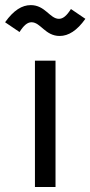

<svg xmlns="http://www.w3.org/2000/svg" viewBox="-74 -746 360 766"><path d="M65.4 0H147.5V-503.9H65.4ZM164.1 -602.5C199.2 -602.5 233.4 -624 266.6 -670.9L209 -710C192.4 -683.6 177.7 -670.9 161.1 -670.9C125 -670.9 106.4 -725.6 48.8 -725.6C13.7 -725.6 -19.5 -705.1 -53.7 -657.2L3.9 -618.2C20.5 -644.5 35.2 -657.2 51.8 -657.2C87.9 -657.2 106.4 -602.5 164.1 -602.5Z"/></svg>

Font: Wanted Sans
Style: Regular
Weight: 400
Designer: Original Design by Kil Hyung-jin and Kang Hanbin, Wanted Lab, Inc; Hangeul from Source Han Sans by Jang Soo-young and Ka
Foundry: Wanted Lab, Inc.
Version: Version 1.001;Glyphs 3.2 (3227)